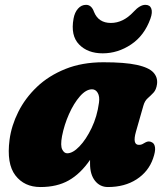

<svg xmlns="http://www.w3.org/2000/svg" viewBox="-20 -740 674 774"><path d="M528 -209Q513 -156 540 -156Q549 -156 554 -159Q559 -162 566.5 -166Q580 -173.5 593 -166Q603 -161 605 -145.2Q607 -129.5 597 -101Q578.5 -48 530.5 -17Q482.5 14 415 14Q383 14 363 -11.2Q343 -36.5 343 -80Q343 -88 343 -95.5Q304.5 -39.5 257.2 -12.8Q210 14 143 14Q78 14 42 -33Q6 -80 18.5 -176.5Q26 -233.5 53.8 -289Q81.5 -344.5 129 -389.8Q176.5 -435 243.8 -462Q311 -489 397 -489Q483 -489 531.2 -478.5Q579.5 -468 598 -448.2Q616.5 -428.5 613 -401Q610 -378.5 598.8 -366.5Q587.5 -354.5 575.5 -344Q563.5 -333.5 558 -314ZM230 -191Q223 -153 230.8 -137.5Q238.5 -122 251 -122Q273.5 -122 300.2 -149.8Q327 -177.5 349.2 -223.8Q371.5 -270 379 -326Q382.5 -351 374 -365.5Q365.5 -380 351 -380Q327 -380 302.2 -351.8Q277.5 -323.5 258.2 -280.2Q239 -237 230 -191ZM427 -647.5Q476.5 -647.5 518 -692Q544 -720.5 566 -720.5Q584.5 -720.5 590 -705.2Q595.5 -690 586.5 -665Q562 -596.5 508.5 -560.8Q455 -525 394 -525Q333.5 -525 298.8 -560.8Q264 -596.5 276.5 -665Q281 -690 294.5 -705.2Q308 -720.5 327 -720.5Q349 -720.5 359 -692Q377 -647.5 427 -647.5Z"/></svg>

Font: Fraunces 9pt SuperSoft Black
Style: Italic
Weight: 900
Italic angle: -16°
Version: Version 1.000;[0bf87f6ff]